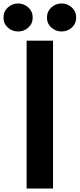

<svg xmlns="http://www.w3.org/2000/svg" viewBox="-63 -1031 458 1104"><path d="M90 -797H242V53H90ZM41 -850Q7 -850 -18 -872.5Q-43 -895 -43 -930Q-43 -965 -18 -988Q7 -1011 41 -1011Q75 -1011 100 -988Q125 -965 125 -930Q125 -895 100 -872.5Q75 -850 41 -850ZM291 -850Q258 -850 232.5 -872.5Q207 -895 207 -930Q207 -965 232 -988Q257 -1011 291 -1011Q325 -1011 350 -988Q375 -965 375 -930Q375 -895 350 -872.5Q325 -850 291 -850Z"/></svg>

Font: LINE Seed JP_TTF Bold
Style: Regular
Weight: 700
Designer: LINE & Fontrix & Fontworks
Version: Version 1.009